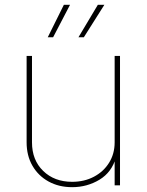

<svg xmlns="http://www.w3.org/2000/svg" viewBox="-20 -775 614 803"><path d="M281.7 7.8Q226.1 7.8 183.1 -15.9Q140.1 -39.6 115.7 -81.8Q91.3 -124 91.3 -179.7V-541H113.8V-179.7Q113.8 -105.5 160.6 -60.1Q207.5 -14.6 281.7 -14.6Q332.5 -14.6 372.8 -35.9Q413.1 -57.1 436.3 -94.5Q459.5 -131.8 459.5 -179.7V-541H481.9V0H459.5V-117.2H465.3Q447.8 -54.7 396 -23.4Q344.2 7.8 281.7 7.8ZM202.1 -619.1H179.7L247.1 -754.9H272.9ZM330.6 -619.1H308.1L389.2 -754.9H416.5Z"/></svg>

Font: Inter 17pt Thin
Style: Regular
Weight: 250
Version: Version 4.001;git-66647c0bb